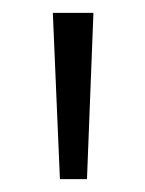

<svg xmlns="http://www.w3.org/2000/svg" viewBox="-20 -734 225 298"><path d="M125 -714H62L73 -456H115Z"/></svg>

Font: Noto Sans Arabic UI XCn Lt
Style: Regular
Weight: 300
Width: 2
Designer: Monotype Design Team, Nadine Chahine and Nizar Qandah
Foundry: Monotype Imaging Inc.
Version: Version 2.010